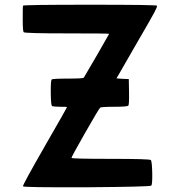

<svg xmlns="http://www.w3.org/2000/svg" viewBox="-20 -788 777 811"><path d="M77 -764Q79 -768 360 -768Q641 -768 643 -764Q645 -760 632 -735.5Q619 -711 551 -594Q533 -563 512.5 -527Q492 -491 482 -474L472 -457Q484 -456 498 -455L524 -454L525 -400Q526 -345 522 -342Q518 -337 463 -337Q407 -337 403 -333Q396 -326 338.5 -225Q281 -124 282 -121Q285 -117 448 -117Q612 -117 617 -112Q622 -107 623 -58Q624 -10 619 -4Q614 1 346 3Q79 4 77 -1Q75 -6 169 -170Q263 -333 263 -336Q263 -337 234 -337Q209 -337 200 -340Q195 -343 194.5 -394.5Q194 -446 198 -452Q201 -456 266 -456Q331 -456 334 -460Q337 -464 389 -554Q441 -644 441 -645Q441 -647 263 -647Q85 -647 80 -652Q76 -656 76 -708Q76 -761 77 -764Z"/></svg>

Font: FoundationOne
Style: Medium
Weight: 500
Version: Version 0.4